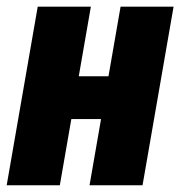

<svg xmlns="http://www.w3.org/2000/svg" viewBox="-33 -548 534 568"><path d="M345.7 -322.3 322.8 -195.8H120.1L142.1 -322.3ZM235.8 -528.3 144 0H-13.2L78.6 -528.3ZM480.5 -528.3 388.7 0H231.9L323.7 -528.3Z"/></svg>

Font: Roboto Condensed Black
Style: Italic
Weight: 900
Italic angle: -12°
Designer: Christian Robertson
Foundry: Google
Version: Version 3.008; 2023